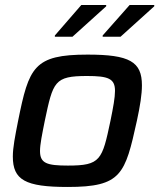

<svg xmlns="http://www.w3.org/2000/svg" viewBox="-20 -735 633 763"><path d="M198 -594V-589H268L402 -710V-715H303ZM388 -594V-589H459L593 -710V-715H495ZM249 8C463 8 477 -42 524 -255C537 -315 544 -360 544 -396C544 -490 495 -518 328 -518C114 -518 95 -468 52 -255C40 -194 31 -149 31 -113C31 -20 80 8 249 8ZM250 -77C166 -77 139 -86 139 -135C139 -161 147 -200 158 -255C191 -411 196 -433 326 -433C410 -433 437 -423 437 -374C437 -347 430 -309 419 -255C386 -99 380 -77 250 -77Z"/></svg>

Font: Saira UNSAM Medium Italic
Style: Regular
Weight: 500
Italic angle: -12°
Designer: Hector Gatti with collaboration of the Omnibus-Type team
Foundry: Omnibus-Type
Version: Version 0.072;PS 000.072;hotconv 1.0.88;makeotf.lib2.5.64775